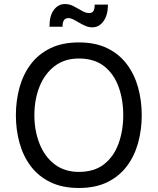

<svg xmlns="http://www.w3.org/2000/svg" viewBox="-20 -924 784 955"><path d="M372 11Q290 11 230.5 -18Q171 -47 133 -97.5Q95 -148 77 -213.5Q59 -279 59 -351Q59 -423 77 -488.5Q95 -554 133 -604.5Q171 -655 230.5 -684Q290 -713 372 -713Q455 -713 514 -684Q573 -655 611 -604.5Q649 -554 667 -488.5Q685 -423 685 -351Q685 -279 667 -213.5Q649 -148 611 -97.5Q573 -47 514 -18Q455 11 372 11ZM372 -69Q449 -69 497.5 -107Q546 -145 569.5 -209.5Q593 -274 593 -351Q593 -429 569.5 -493Q546 -557 497.5 -595Q449 -633 372 -633Q301 -633 251.5 -595Q202 -557 176.5 -493Q151 -429 151 -351Q151 -274 176.5 -209.5Q202 -145 251.5 -107Q301 -69 372 -69ZM320 -834Q305 -834 298 -823.5Q291 -813 291 -791H226Q226 -846 248 -875Q270 -904 303 -904Q326 -904 347.5 -892.5Q369 -881 388 -870Q407 -859 423 -859Q439 -859 445 -869.5Q451 -880 451 -901H517Q517 -850 495 -819Q473 -788 439 -788Q422 -788 405.5 -795Q389 -802 374 -811Q359 -820 345.5 -827Q332 -834 320 -834Z"/></svg>

Font: Inclusive Sans
Style: Regular
Weight: 400
Designer: Olivia King
Foundry: Olivia King
Version: Version 2.004